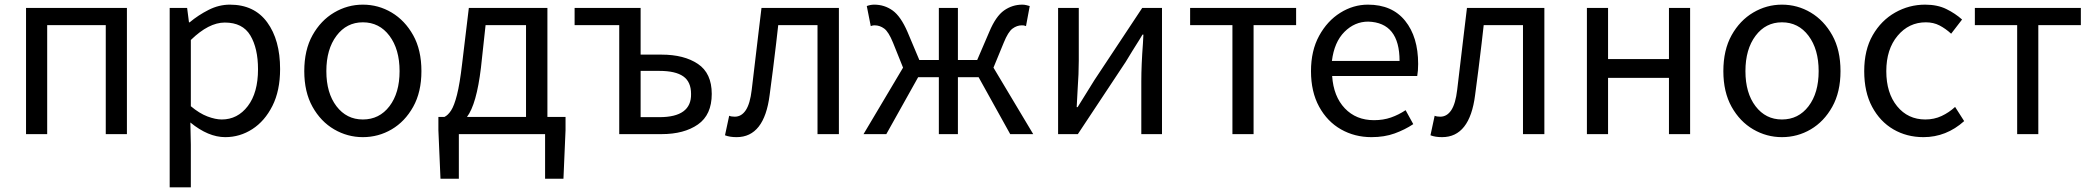

<svg xmlns="http://www.w3.org/2000/svg" viewBox="-20 -577 9000 826"><path d="M92 0V-543H526V0H435V-469H183V0Z M710 229V-543H785L793 -481H796Q833 -512 877.5 -534.5Q922 -557 969 -557Q1074 -557 1129.5 -481Q1185 -405 1185 -280Q1185 -187 1152 -121.5Q1119 -56 1065.5 -21.5Q1012 13 949 13Q876 13 799 -50L801 45V229ZM934 -63Q1002 -63 1046 -120.5Q1090 -178 1090 -279Q1090 -369 1057 -424.5Q1024 -480 947 -480Q878 -480 801 -405V-120Q838 -89 872.5 -76Q907 -63 934 -63Z M1541 13Q1475 13 1417.5 -20.5Q1360 -54 1324.5 -117.5Q1289 -181 1289 -271Q1289 -362 1324.5 -425.5Q1360 -489 1417.5 -523Q1475 -557 1541 -557Q1608 -557 1665 -523Q1722 -489 1757.5 -425.5Q1793 -362 1793 -271Q1793 -181 1757.5 -117.5Q1722 -54 1665 -20.5Q1608 13 1541 13ZM1541 -63Q1612 -63 1655.5 -120Q1699 -177 1699 -271Q1699 -365 1655.5 -423Q1612 -481 1541 -481Q1471 -481 1427.5 -423Q1384 -365 1384 -271Q1384 -177 1427.5 -120Q1471 -63 1541 -63Z M2069 -469 2049 -285Q2030 -128 1989 -74H2243V-469ZM2335 -74H2413V-17L2404 192H2325V0H1954V192H1875L1866 -17V-74H1892Q1907 -81 1920.5 -101.5Q1934 -122 1946 -169Q1958 -216 1968 -302L1997 -543H2335Z M2644 0V-469H2452V-543H2736V-342H2826Q2923 -342 2982.5 -302Q3042 -262 3042 -173Q3042 -83 2982.5 -41.5Q2923 0 2826 0ZM2736 -73H2817Q2955 -73 2953 -173Q2953 -225 2919.5 -248.5Q2886 -272 2817 -272H2736Z M3149 13Q3119 13 3099 5L3117 -79Q3126 -75 3141 -75Q3170 -75 3188.5 -103Q3207 -131 3214 -191Q3229 -313 3243 -435Q3250 -489 3256 -543H3589V0H3497V-469H3328Q3323 -429 3319 -390Q3306 -279 3291 -168Q3268 13 3149 13Z M4254 -286 4425 0H4326L4190 -245H4101V0H4019V-245H3930L3793 0H3695L3865 -286L3822 -393Q3803 -440 3784 -454Q3765 -468 3743 -468Q3738 -468 3735 -467.5Q3732 -467 3727 -465Q3727 -465 3726 -465L3709 -551Q3725 -557 3741 -557Q3785 -557 3820 -532Q3855 -507 3884 -440L3935 -319H4019V-543H4101V-319H4184L4236 -440Q4264 -507 4299.5 -532Q4335 -557 4378 -557Q4386 -557 4395 -555Q4404 -553 4410 -551L4394 -465Q4393 -465 4393 -465Q4388 -467 4385 -467.5Q4382 -468 4376 -468Q4355 -468 4336 -454Q4317 -440 4298 -393Z M4532 0V-543H4621V-316Q4621 -261 4616 -191Q4614 -154 4612 -116H4616Q4632 -142 4652 -174Q4672 -206 4688 -232L4894 -543H4979V0H4890V-227Q4890 -297 4897 -390Q4898 -409 4899 -428H4895Q4889 -419 4883 -408Q4850 -356 4823 -311L4617 0Z M5282 0V-469H5100V-543H5556V-469H5373V0Z M5880 13Q5808 13 5749 -20.5Q5690 -54 5655 -118Q5620 -182 5620 -271Q5620 -359 5655 -423Q5690 -487 5746 -522Q5802 -557 5865 -557Q5969 -557 6025 -487.5Q6081 -418 6081 -302Q6081 -272 6077 -250H5711Q5717 -162 5765.5 -111Q5814 -60 5891 -60Q5931 -60 5964 -71.5Q5997 -83 6027 -103L6060 -43Q6024 -19 5980 -3Q5936 13 5880 13ZM5710 -315H6001Q6001 -480 5866 -484Q5808 -484 5764 -440Q5720 -396 5710 -315Z M6184 13Q6154 13 6134 5L6152 -79Q6161 -75 6176 -75Q6205 -75 6223.5 -103Q6242 -131 6249 -191Q6264 -313 6278 -435Q6285 -489 6291 -543H6624V0H6532V-469H6363Q6358 -429 6354 -390Q6341 -279 6326 -168Q6303 13 6184 13Z M6807 0V-543H6898V-323H7160V-543H7251V0H7160V-242H6898V0Z M7646 13Q7580 13 7522.5 -20.5Q7465 -54 7429.5 -117.5Q7394 -181 7394 -271Q7394 -362 7429.5 -425.5Q7465 -489 7522.5 -523Q7580 -557 7646 -557Q7713 -557 7770 -523Q7827 -489 7862.5 -425.5Q7898 -362 7898 -271Q7898 -181 7862.5 -117.5Q7827 -54 7770 -20.5Q7713 13 7646 13ZM7646 -63Q7717 -63 7760.5 -120Q7804 -177 7804 -271Q7804 -365 7760.5 -423Q7717 -481 7646 -481Q7576 -481 7532.5 -423Q7489 -365 7489 -271Q7489 -177 7532.5 -120Q7576 -63 7646 -63Z M8255 13Q8183 13 8125.5 -20.5Q8068 -54 8034 -117.5Q8000 -181 8000 -271Q8000 -362 8036.5 -425.5Q8073 -489 8133 -523Q8193 -557 8262 -557Q8315 -557 8353.5 -538Q8392 -519 8421 -493L8374 -432Q8350 -454 8324 -467.5Q8298 -481 8265 -481Q8192 -481 8143.5 -423Q8095 -365 8095 -271Q8095 -177 8141.5 -120Q8188 -63 8263 -63Q8301 -63 8333 -78Q8365 -93 8391 -117L8430 -56Q8353 13 8255 13Z M8658 0V-469H8476V-543H8932V-469H8749V0Z"/></svg>

Font: Noto Sans CJK KR Regular (TTF)
Style: Regular
Weight: 400
Designer: Ryoko NISHIZUKA 西塚涼子 (kana & ideographs); Paul D. Hunt (Latin, Greek & Cyrillic); Wenlong ZHANG 张文龙 (bopomofo); Sandoll 
Foundry: Adobe Systems Incorporated
Version: Version 1.004;PS 1.004;hotconv 1.0.82;makeotf.lib2.5.63406